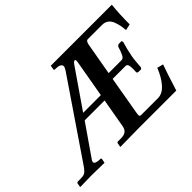

<svg xmlns="http://www.w3.org/2000/svg" viewBox="-122 -905 1165 1165"><g transform="rotate(-45 460.0 -322.5)"><path d="M333 -305.2H484.9L526.9 -544.9Q527.8 -548.8 527.8 -556.2Q527.8 -566.9 522 -566.9Q512.7 -566.9 499 -545.9ZM495.1 -1 347.2 1 346.2 -1 350.1 -22.9Q351.6 -33.2 358.9 -33.2H384.8Q413.1 -33.2 427 -44.2Q440.9 -55.2 444.8 -77.1L478 -266.1H307.1L169.9 -67.9Q163.1 -58.1 163.1 -51.8Q163.1 -33.2 210.9 -33.2Q215.8 -33.2 215.8 -26.9L210.9 -1L209 1Q137.2 -1 100.1 -1L3.9 1L2 -1L5.9 -24.9Q6.3 -28.3 9.8 -30.8Q13.2 -33.2 17.1 -33.2H39.1Q61.5 -33.2 74 -39.3Q86.4 -45.4 104 -69.8L439 -562Q450.2 -580.6 450.2 -587.9Q450.2 -612.8 397.9 -612.8Q390.1 -612.8 392.1 -620.1L396 -645L397.9 -646H609.9H919.9Q912.1 -569.8 912.1 -484.9L872.1 -476.1Q870.1 -499.5 866.7 -517.6Q863.3 -535.6 855.2 -556.6Q847.2 -577.6 831.1 -589.4Q814.9 -601.1 792 -601.1H668Q654.3 -601.1 648.9 -571.8L612.8 -366.2H722.2Q730.5 -366.2 736.6 -370.6Q742.7 -375 748.5 -387.2Q754.4 -399.4 757.3 -407.5Q760.3 -415.5 767.1 -437Q768.1 -440.4 773.2 -444.3Q778.3 -448.2 785.2 -448.2H805.2L809.1 -438Q792.5 -382.3 786.1 -345.2Q779.3 -311.5 775.9 -252L769 -243.2H748Q741.7 -243.2 737.8 -246.3Q733.9 -249.5 734.9 -252.9Q734.9 -258.3 735.4 -267.3Q735.8 -276.4 735.8 -279.8Q735.8 -302.7 731.7 -313.5Q727.5 -324.2 714.8 -324.2H605L562 -76.2Q560.1 -61.5 560.1 -60.1Q560.1 -46.9 569.8 -46.9H716.8Q754.9 -46.9 787.8 -83.7Q820.8 -120.6 844.2 -180.2L883.8 -169.9Q869.6 -132.8 828.1 -1Z"/></g></svg>

Font: Linux Libertine
Style: Bold Italic
Weight: 700
Italic angle: -11.5°
Designer: Philipp H. Poll
Foundry: Philipp H. Poll
Version: Version 4.0.5